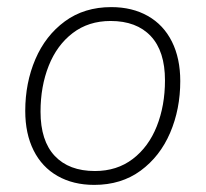

<svg xmlns="http://www.w3.org/2000/svg" viewBox="-20 -512 578 540"><path d="M51 -200Q51 -279 79.5 -345.5Q108 -412 162.5 -452Q217 -492 293 -492Q352 -492 396 -467Q440 -442 463.5 -395Q487 -348 487 -284Q487 -205 458.5 -138.5Q430 -72 375.5 -32Q321 8 245 8Q186 8 142 -17Q98 -42 74.5 -89Q51 -136 51 -200ZM444 -286Q444 -368 404 -410.5Q364 -453 291 -453Q229 -453 184.5 -419Q140 -385 117 -327Q94 -269 94 -198Q94 -116 134 -73.5Q174 -31 247 -31Q309 -31 353.5 -65Q398 -99 421 -157Q444 -215 444 -286Z"/></svg>

Font: SN Pro Thin
Style: Italic
Weight: 200
Italic angle: -9°
Designer: Tobias Whetton
Foundry: Supernotes
Version: Version 1.003;Glyphs 3.3 (3324)